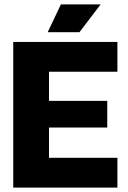

<svg xmlns="http://www.w3.org/2000/svg" viewBox="-20 -850 580 870"><path d="M40 0V-660H512V-525H202V-393H466V-272H202V-135H512V0ZM340 -704H196L256 -830H436Z"/></svg>

Font: Bricolage Grotesque 48pt ExtraBold
Style: Regular
Weight: 800
Designer: Mathieu Triay
Foundry: Atelier Triay
Version: Version 1.000; ttfautohint (v1.8.4.7-5d5b);gftools[0.9.32]